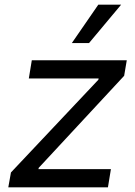

<svg xmlns="http://www.w3.org/2000/svg" viewBox="-20 -804 581 824"><path d="M288.4 -619.3H362.2L500 -784.1H402ZM15.6 0H443.2L456 -78.1H144.9L146.3 -83.8L512.8 -478.7L524.1 -545.5H116.5L103.7 -467.3H403.4L402 -461.6L27 -63.9Z"/></svg>

Font: TID UI
Style: Italic
Weight: 400
Italic angle: -9.39999°
Designer: The TID Project Authors
Foundry: Bakken & Bæck
Version: Version 1.001;hotconv 1.0.109;makeotfexe 2.5.65596